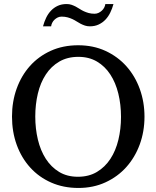

<svg xmlns="http://www.w3.org/2000/svg" viewBox="-20 -910 771 946"><path d="M576.2 -334Q576.2 -395 563 -449Q549.8 -502.9 523.4 -543.2Q497.1 -583.5 457.8 -606.7Q418.5 -629.9 366.2 -629.9Q312 -629.9 272 -606.4Q231.9 -583 205.6 -542.7Q179.2 -502.4 166.5 -449Q153.8 -395.5 153.8 -335.9Q153.8 -275.9 166.7 -221.9Q179.7 -168 205.8 -127.4Q231.9 -86.9 271.2 -63Q310.5 -39.1 363.8 -39.1Q418 -39.1 457.8 -63Q497.6 -86.9 523.9 -127.2Q550.3 -167.5 563.2 -220.9Q576.2 -274.4 576.2 -334ZM691.9 -335Q691.9 -262.2 668.5 -198.2Q645 -134.3 602.3 -86.7Q559.6 -39.1 499.5 -11.5Q439.5 16.1 366.2 16.1Q292.5 16.1 232.2 -10.5Q171.9 -37.1 128.9 -84.5Q85.9 -131.8 62.5 -196Q39.1 -260.3 39.1 -335.9Q39.1 -409.2 62 -473.1Q85 -537.1 127.4 -584.7Q169.9 -632.3 230.2 -659.7Q290.5 -687 365.2 -687Q439.5 -687 499.8 -659.2Q560.1 -631.3 602.8 -583.5Q645.5 -535.6 668.7 -471.7Q691.9 -407.7 691.9 -335ZM539.1 -890.1Q533.2 -868.2 523.4 -848.1Q513.7 -828.1 499.5 -813.2Q485.4 -798.3 466.3 -789.3Q447.3 -780.3 422.9 -780.3Q409.7 -780.3 398.7 -783.9Q387.7 -787.6 377.7 -792.7Q367.7 -797.9 357.9 -804.2Q348.1 -810.5 337.2 -815.7Q326.2 -820.8 313 -824.5Q299.8 -828.1 283.7 -828.1Q273.4 -828.1 264.6 -824Q255.9 -819.8 248.8 -813.2Q241.7 -806.6 237.3 -797.9Q232.9 -789.1 231.9 -780.3H191.9Q197.8 -802.2 207.3 -822.3Q216.8 -842.3 231.2 -857.4Q245.6 -872.6 264.6 -881.3Q283.7 -890.1 308.1 -890.1Q321.3 -890.1 332 -886.5Q342.8 -882.8 352.8 -877.7Q362.8 -872.6 372.3 -866.2Q381.8 -859.9 392.8 -854.7Q403.8 -849.6 416.7 -845.9Q429.7 -842.3 445.8 -842.3Q456.1 -842.3 465.1 -846.4Q474.1 -850.6 481.4 -857.2Q488.8 -863.8 493.4 -872.6Q498 -881.3 499 -890.1Z"/></svg>

Font: BabelStone Ogham Lithic
Style: Regular
Weight: 400
Designer: Andrew West
Foundry: BabelStone
Version: Version 1.02 March 14, 2022